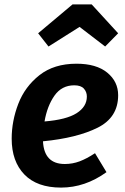

<svg xmlns="http://www.w3.org/2000/svg" viewBox="-20 -835 569 871"><path d="M175 -194Q180 -91 274 -91Q309 -91 341 -103Q373 -115 411 -140L463 -54Q366 16 257 16Q148 16 90.5 -43.5Q33 -103 33 -206Q33 -286 63 -364Q93 -442 159 -494Q225 -546 327 -546Q417 -546 466.5 -505.5Q516 -465 516 -403Q516 -302 422.5 -255.5Q329 -209 175 -194ZM374 -397Q374 -418 360.5 -433Q347 -448 317 -448Q260 -448 227 -401Q194 -354 182 -284Q281 -292 327.5 -321.5Q374 -351 374 -397ZM153 -684 309 -815H396L516 -684L457 -624L341 -713L200 -624Z"/></svg>

Font: Fira Sans SemiBold
Style: Italic
Weight: 600
Italic angle: -8°
Designer: bBox Type GmbH & Carrois Corporate GbR & Edenspiekermann AG
Foundry: bBox Type GmbH & Carrois Corporate GbR & Edenspiekermann AG
Version: Version 4.301